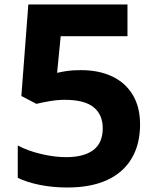

<svg xmlns="http://www.w3.org/2000/svg" viewBox="-20 -822 700 854"><path d="M279 12Q215 12 157.5 0.5Q100 -11 59 -31V-175Q101 -152 161 -137.5Q221 -123 274 -123Q353 -123 395 -154.5Q437 -186 437 -252Q437 -312 396.5 -345Q356 -378 268 -378Q236 -378 200.5 -372Q165 -366 142 -360L75 -395L106 -802H547V-661H250L234 -498Q256 -503 279 -506.5Q302 -510 341 -510Q420 -510 479 -482Q538 -454 570.5 -400Q603 -346 603 -268Q603 -181 566 -118Q529 -55 457 -21.5Q385 12 279 12Z"/></svg>

Font: Menbere
Style: Regular
Weight: 400
Designer: Aleme Tadesse
Foundry: Sorkin Type Co
Version: Version 1.000